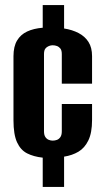

<svg xmlns="http://www.w3.org/2000/svg" viewBox="-20 -669 415 755"><path d="M148 66V-49Q112 -53 86.5 -66Q61 -79 47 -109.5Q33 -140 33 -196V-448Q33 -486 47 -509.5Q61 -533 86.5 -545Q112 -557 148 -560V-649H232V-557Q264 -552 289 -539Q314 -526 328 -504Q342 -482 342 -448V-340H223V-456Q223 -471 217.5 -478Q212 -485 204 -488Q196 -491 187 -491Q180 -491 172 -488Q164 -485 158.5 -478Q153 -471 153 -456V-153Q153 -138 158.5 -130Q164 -122 172 -119Q180 -116 187 -116Q196 -116 204 -119Q212 -122 217.5 -130Q223 -138 223 -153V-260H342V-197Q342 -147 327.5 -117Q313 -87 288.5 -72.5Q264 -58 232 -53V66Z"/></svg>

Font: Alumni Sans Thin ExtraBold
Style: Regular
Weight: 800
Version: Version 1.018